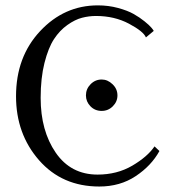

<svg xmlns="http://www.w3.org/2000/svg" viewBox="-20 -678 639 708"><path d="M355 -269Q330.1 -269 313.5 -286.1Q296.9 -303.2 296.9 -326.2Q296.9 -350.1 314 -367.4Q331.1 -384.8 355 -384.8Q377 -384.8 395 -367.4Q413.1 -350.1 413.1 -326.2Q413.1 -303.2 396 -286.1Q378.9 -269 355 -269ZM567.9 -121.1Q538.1 -66.9 480.5 -28.6Q422.9 9.8 346.2 9.8Q209 9.8 124 -87.2Q39.1 -184.1 39.1 -323.2Q39.1 -468.3 127.9 -563.2Q216.8 -658.2 340.8 -658.2Q379.9 -658.2 415 -648.7Q450.2 -639.2 472.7 -626.5Q495.1 -613.8 512.9 -599.4Q530.8 -585 538.3 -575.9Q545.9 -566.9 546.9 -564L518.1 -540Q509.3 -562 455.6 -590.6Q401.9 -619.1 334 -619.1Q308.1 -619.1 282.5 -612.5Q256.8 -606 228.5 -585.9Q200.2 -565.9 179.2 -533.9Q158.2 -502 144 -446Q129.9 -390.1 129.9 -316.9Q129.9 -195.8 185.5 -115Q241.2 -34.2 339.8 -34.2Q411.6 -34.2 467.8 -67.1Q523.9 -100.1 549.8 -138.2Z"/></svg>

Font: Linux Libertine
Style: Regular
Weight: 400
Designer: Philipp H. Poll
Foundry: Philipp H. Poll
Version: Version 5.3.0 ; ttfautohint (v0.9)